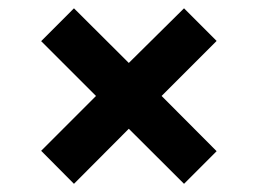

<svg xmlns="http://www.w3.org/2000/svg" viewBox="-20 -497 661 460"><path d="M157.2 -56.6 78.6 -135.7 210 -267.1 78.6 -398.4 157.2 -477.1 288.6 -346.2 420.9 -477.1 499 -398.9 367.2 -267.1 499 -134.8 420.9 -56.6 288.6 -188.5Z"/></svg>

Font: Ride
Style: Bold
Weight: 700
Version: Version 3.000